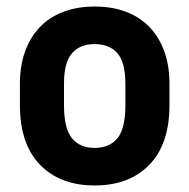

<svg xmlns="http://www.w3.org/2000/svg" viewBox="-20 -559 580 588"><path d="M270 9Q164 9 102.5 -54.5Q41 -118 41 -237V-303Q41 -358 57 -402Q73 -446 102.5 -476.5Q132 -507 174.5 -523Q217 -539 270 -539Q323 -539 365.5 -523Q408 -507 437.5 -476.5Q467 -446 483 -402Q499 -358 499 -303V-237Q499 -118 437.5 -54.5Q376 9 270 9ZM270 -106Q315 -106 339.5 -135.5Q364 -165 364 -237V-303Q364 -368 339.5 -396Q315 -424 270 -424Q225 -424 200.5 -396Q176 -368 176 -303V-237Q176 -165 200.5 -135.5Q225 -106 270 -106Z"/></svg>

Font: 
Style: 㨦
Weight: 700
Designer: A.Korolkova, Vitaly Kuzmin
Foundry: ParaType Ltd
Version: Version 2.000